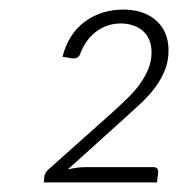

<svg xmlns="http://www.w3.org/2000/svg" viewBox="-20 -831 372 401"><path d="M238 -811Q258 -811 275.2 -805.5Q292.5 -800 305.2 -789Q318 -778 325 -762.2Q332 -746.5 332 -725.5Q332 -703 324.2 -684Q316.5 -665 303.8 -648Q291 -631 274.2 -615.2Q257.5 -599.5 239 -583L121.5 -477Q131 -479.5 141 -480.8Q151 -482 160.5 -482H299.5Q310.5 -482 310.5 -472Q310.5 -471 310 -467.5Q309.5 -464 309 -460L308 -450H71.5L72.5 -462Q73.5 -470 81 -477L214 -595.5Q231 -611 246.2 -625.8Q261.5 -640.5 272.5 -656Q283.5 -671.5 290 -687.5Q296.5 -703.5 296.5 -721.5Q296.5 -737 291.5 -748.2Q286.5 -759.5 277.8 -767Q269 -774.5 257.2 -778.2Q245.5 -782 232.5 -782Q204 -782 181.5 -765.5Q159 -749 147.5 -718.5Q145.5 -713 142 -711Q138.5 -709 133 -709Q130 -709 128.5 -709.5L110.5 -712.5Q123 -760.5 157.2 -785.8Q191.5 -811 238 -811Z"/></svg>

Font: Lato Light
Style: Italic
Weight: 300
Italic angle: -7°
Designer: Lukasz Dziedzic
Foundry: Lukasz Dziedzic
Version: Version 1.104; Western+Polish opensource